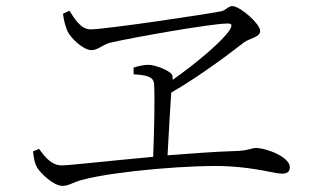

<svg xmlns="http://www.w3.org/2000/svg" viewBox="-20 -664 1040 628"><path d="M88 -169C91 -143 94 -129 101 -117C112 -97 156 -56 184 -56C207 -56 219 -69 254 -77C361 -105 617 -126 727 -120C820 -115 879 -96 902 -96C919 -96 928 -102 928 -117C928 -150 853 -180 815 -180C804 -180 791 -171 751 -170C683 -168 605 -162 528 -156C532 -228 537 -318 540 -361C645 -422 741 -497 779 -526C797 -539 831 -542 831 -563C831 -586 765 -644 740 -644C726 -644 719 -630 703 -627C653 -617 325 -568 276 -568C243 -568 222 -606 207 -629L186 -619C189 -593 196 -573 201 -561C213 -538 252 -500 280 -500C299 -500 317 -518 339 -524C416 -542 673 -587 722 -587C738 -588 741 -583 732 -567C708 -530 626 -460 545 -403L544 -416C541 -432 487 -452 466 -452C450 -452 433 -448 417 -443V-421C460 -418 482 -414 484 -389C487 -343 484 -228 481 -151C336 -138 207 -123 182 -123C149 -123 127 -150 108 -177Z"/></svg>

Font: Noto Serif KR Light
Style: Regular
Weight: 300
Designer: Ryoko NISHIZUKA 西塚涼子 (kana & ideographs); Frank Grießhammer (Latin, Greek & Cyrillic); Wenlong ZHANG 张文龙 (bopomofo); San
Foundry: Adobe
Version: Version 2.001;hotconv 1.1.0;makeotfexe 2.6.0